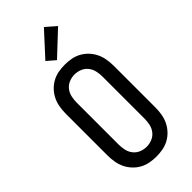

<svg xmlns="http://www.w3.org/2000/svg" viewBox="-305 -1042 1110 1110"><g transform="rotate(-45 250.0 -487.0)"><path d="M250 8Q223 8 196.5 3Q170 -2 146.5 -15Q123 -28 104.5 -48Q86 -68 74.5 -92Q63 -116 58.5 -143Q54 -170 54 -196V-539Q54 -565 58.5 -592Q63 -619 74.5 -643Q86 -667 104.5 -687Q123 -707 146.5 -720Q170 -733 196.5 -738Q223 -743 250 -743Q277 -743 303.5 -738Q330 -733 353.5 -720Q377 -707 395.5 -687Q414 -667 425.5 -643Q437 -619 441.5 -592Q446 -565 446 -539V-196Q446 -170 441.5 -143Q437 -116 425.5 -92Q414 -68 395.5 -48Q377 -28 353.5 -15Q330 -2 303.5 3Q277 8 250 8ZM250 -72Q273 -72 295 -81Q317 -90 331.5 -108.5Q346 -127 351 -150Q356 -173 356 -196V-539Q356 -562 351 -585Q346 -608 331.5 -626.5Q317 -645 295 -654Q273 -663 250 -663Q227 -663 205 -654Q183 -645 168.5 -626.5Q154 -608 149 -585Q144 -562 144 -539V-196Q144 -173 149 -150Q154 -127 168.5 -108.5Q183 -90 205 -81Q227 -72 250 -72ZM237 -793 186 -837 319 -982 381 -928Z"/></g></svg>

Font: Iosevka SS04 Medium
Style: Regular
Weight: 500
Monospace: yes
Designer: Belleve Invis
Foundry: Belleve Invis
Version: Version 19.0.0; ttfautohint (v1.8.4)